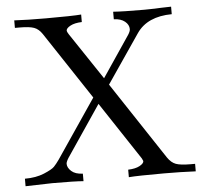

<svg xmlns="http://www.w3.org/2000/svg" viewBox="-50 -736 850 789"><g transform="rotate(-5 375.0 -341.5)"><path d="M24 0V-31Q70 -31 103.5 -45Q137 -59 147 -69.5Q157 -80 169 -97L333 -339L149 -617Q135 -638 116 -645Q97 -652 56 -652H37V-683Q92 -680 167 -680Q278 -680 313 -683V-652Q283 -651 265.5 -641.5Q248 -632 248 -622Q248 -618 255 -607L384 -414L498 -583Q507 -597 507 -606Q507 -624 490.5 -637.5Q474 -651 445 -652V-683Q485 -680 573 -680Q584 -680 602.5 -680.5Q621 -681 645.5 -682Q670 -683 684 -683V-652Q583 -651 539 -587L402 -386L613 -67Q628 -45 647 -38Q666 -31 707 -31H726V0Q663 -3 596 -3Q485 -3 450 0V-31Q480 -32 497.5 -41.5Q515 -51 515 -61Q515 -62 510 -72L352 -311L210 -101Q200 -85 200 -77Q200 -61 216 -46.5Q232 -32 263 -31V0Q227 -3 135 -3Q132 -3 24 0Z"/></g></svg>

Font: CMU Serif
Style: Roman
Weight: 500
Version: Version 0.7.0